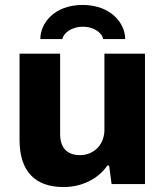

<svg xmlns="http://www.w3.org/2000/svg" viewBox="-20 -744 669 776"><path d="M314 -724C199 -724 143 -650 143 -586H232C237 -611 270 -636 314 -636C365 -636 394 -607 397 -586H486C486 -650 428 -724 314 -724ZM237 12C311 12 377 -21 414 -75H421L431 0H566V-527H402V-219C402 -161 361 -117 303 -117C253 -117 223 -145 223 -202V-527H59V-179C59 -50 123 12 237 12Z"/></svg>

Font: Archivo ExtraBold
Style: Regular
Weight: 800
Designer: Hector Gatti
Foundry: Omnibus-Type
Version: Version 2.001